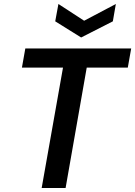

<svg xmlns="http://www.w3.org/2000/svg" viewBox="-20 -943 678 963"><path d="M189 0 296 -604H90L107 -700H638L621 -604H415L309 0ZM561 -923 546 -836 387 -755 257 -836 273 -923 402 -839Z"/></svg>

Font: DM Sans 12pt SemiBold
Style: Italic
Weight: 600
Italic angle: -10°
Version: Version 4.004;gftools[0.9.30]